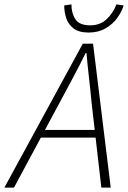

<svg xmlns="http://www.w3.org/2000/svg" viewBox="-64 -859 586 879"><path d="M-44 0 315 -659H362L443 0H400L355 -391Q350 -446 343.5 -502Q337 -558 332 -616H328Q299 -557 270 -503Q241 -449 210 -391L0 0ZM105 -229 115 -264H397L389 -229ZM342 -710Q297 -710 272.5 -729Q248 -748 239 -776.5Q230 -805 230 -834L263 -839Q263 -798 281.5 -770.5Q300 -743 349 -743Q395 -743 425 -772Q455 -801 469 -839L502 -834Q493 -805 472.5 -776.5Q452 -748 419 -729Q386 -710 342 -710Z"/></svg>

Font: Source Sans 3 Light
Style: Italic
Weight: 300
Italic angle: -11°
Designer: Paul D. Hunt
Foundry: Adobe
Version: Version 3.046;hotconv 1.0.118;makeotfexe 2.5.65603